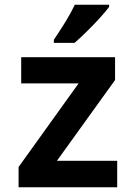

<svg xmlns="http://www.w3.org/2000/svg" viewBox="-20 -786 570 806"><path d="M58 0V-85L310 -436H69V-546H463V-450L219 -111H472V0ZM206 -619Q231 -656 254.5 -694Q278 -732 294 -766H438V-757Q424 -738 398.5 -710Q373 -682 344.5 -654Q316 -626 293 -606H206Z"/></svg>

Font: Noto Sans Mono Condensed
Style: Bold
Weight: 700
Width: 3
Designer: Monotype Design Team
Foundry: Monotype Imaging Inc.
Version: Version 2.014